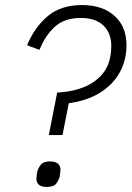

<svg xmlns="http://www.w3.org/2000/svg" viewBox="-20 -730 520 759"><path d="M227 -196H173L206 -364Q297 -369 351.5 -407Q406 -445 416 -507Q418 -515 419 -528Q420 -541 420 -548Q420 -599 389 -629Q358 -659 300 -659Q235 -659 197 -624.5Q159 -590 136 -533L87 -551Q117 -623 169 -666.5Q221 -710 304 -710Q385 -710 432.5 -667.5Q480 -625 480 -551Q480 -493 454 -445Q428 -397 377 -364.5Q326 -332 252 -322ZM165 9Q144 9 134 0.5Q124 -8 124 -23Q124 -28 125 -36.5Q126 -45 127 -50Q131 -66 141.5 -79Q152 -92 178 -92Q198 -92 208.5 -83.5Q219 -75 219 -60Q219 -54 218 -46.5Q217 -39 216 -32Q212 -17 202 -4Q192 9 165 9Z"/></svg>

Font: IBM Plex Sans Light
Style: Italic
Weight: 300
Italic angle: -11.31°
Designer: Mike Abbink, Paul van der Laan, Pieter van Rosmalen
Foundry: Bold Monday
Version: Version 3.201